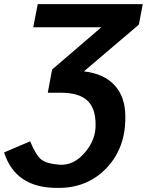

<svg xmlns="http://www.w3.org/2000/svg" viewBox="-64 -708 716 936"><path d="M213 208Q11 208 -44 35L83 -19Q112 51 139 71Q166 91 227 95Q296 99 350 35.5Q404 -28 402 -102Q402 -181 361 -218.5Q320 -256 231 -256H169L190 -369L430 -575H98L120 -688H632L613 -588L345 -360Q443 -349 495 -292Q547 -235 547 -140Q549 14 454 112.5Q359 211 213 208Z"/></svg>

Font: Libra Sans
Style: Bold Italic
Weight: 700
Italic angle: -12°
Foundry: Context Ltd
Version: Version 1.002